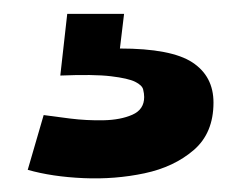

<svg xmlns="http://www.w3.org/2000/svg" viewBox="-20 -28 348 277"><path d="M20 217 43 138Q57 140 81 143Q105 146 129.5 145.5Q154 145 171 137.5Q188 130 188 112Q188 107 186.5 101Q185 95 175 90Q165 85 140 82Q115 79 67 81L77 -8H159L153 42Q227 42 257.5 62Q288 82 288 120Q288 164 259.5 188.5Q231 213 188.5 222Q146 231 100.5 229Q55 227 20 217Z"/></svg>

Font: Bricolage Grotesque 12pt ExtraBold
Style: Regular
Weight: 800
Designer: Mathieu Triay
Foundry: Atelier Triay
Version: Version 1.001; ttfautohint (v1.8.4.7-5d5b);gftools[0.9.33.de